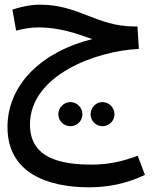

<svg xmlns="http://www.w3.org/2000/svg" viewBox="-20 -529 658 820"><path d="M362 271C436 271 517 257 599 218L568 136C501 162 438 174 372 174C237 174 108 146 108 3C108 -208 391 -312 573 -320L567 -416H552C391 -417 317 -509 151 -509C109 -509 66 -499 33 -488L49 -398C75 -405 107 -412 145 -412C236 -412 312 -384 374 -362C163 -310 12 -171 12 14C12 207 178 271 362 271ZM281 10C309 10 332 -13 332 -41C332 -69 309 -93 281 -93C252 -93 229 -69 229 -41C229 -13 252 10 281 10ZM418 10C446 10 469 -13 469 -41C469 -69 446 -93 418 -93C389 -93 367 -69 367 -41C367 -13 389 10 418 10Z"/></svg>

Font: Noto Sans Arabic UI SmCn Md
Style: Regular
Weight: 500
Width: 4
Designer: Monotype Design Team, Nadine Chahine and Nizar Qandah
Foundry: Monotype Imaging Inc.
Version: Version 2.010